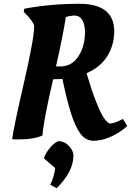

<svg xmlns="http://www.w3.org/2000/svg" viewBox="-20 -730 691 1012"><path d="M367 90C367 72.7 359 55.7 343 39C327 22.3 308.3 14 287 14C271 20.7 255.2 34 239.5 54C223.8 74 214.7 91 212 105L271 156C267 187.3 258.3 216.7 245 244L279 262C337.7 203.3 367 146 367 90ZM70 5C130.7 5 175.3 -2 204 -16C207.3 -67.3 226 -166 260 -312C271.3 -312 287.7 -312.7 309 -314C324.3 -240 339.5 -179.3 354.5 -132C369.5 -84.7 386.2 -48.8 404.5 -24.5C422.8 -0.2 446.2 12 474.5 12C502.8 12 533.2 4.7 565.5 -10C597.8 -24.7 626.3 -43.3 651 -66L628 -103L616 -97C590.7 -85 572 -79 560 -79C553.3 -79 544 -86.7 532 -102C505.3 -138.7 473.3 -219.3 436 -344C486 -366 522.8 -396.5 546.5 -435.5C570.2 -474.5 582 -517.7 582 -565C582 -661.7 520.7 -710 398 -710C296 -710 199.3 -701.3 108 -684L105 -668L118 -654C127.3 -645.3 136.7 -634.5 146 -621.5C155.3 -608.5 160 -598 160 -590C160 -548 141.8 -448.2 105.5 -290.5C69.2 -132.8 48.7 -34.7 44 4C48.7 4.7 57.3 5 70 5ZM299 -380H275C299 -484.7 316.3 -571.3 327 -640C327 -640.7 332.5 -642.2 343.5 -644.5C354.5 -646.8 364 -648 372 -648C390.7 -648 404.7 -640 414 -624C423.3 -608 428 -587 428 -561C428 -511.7 416.5 -469.2 393.5 -433.5C370.5 -397.8 339 -380 299 -380Z"/></svg>

Font: Oleo Script
Style: Regular
Weight: 400
Designer: Soytutype
Foundry: Soytutype
Version: Version 1.002